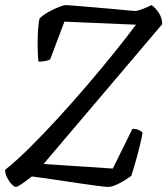

<svg xmlns="http://www.w3.org/2000/svg" viewBox="-30 -734 657 754"><path d="M32 0Q26 0 15.5 -11Q5 -22 -2.5 -37.5Q-10 -53 -10 -67Q33 -101 87.5 -155Q142 -209 201 -273.5Q260 -338 318 -406Q370 -467 418 -526.5Q466 -586 504 -637L223 -649L167 -501Q163 -498 150.5 -495Q138 -492 121 -492Q117 -533 118 -582Q119 -631 125 -661Q139 -675 160.5 -687Q182 -699 201.5 -706.5Q221 -714 228 -714Q235 -714 263.5 -711.5Q292 -709 330 -706Q368 -703 405 -699.5Q442 -696 468.5 -693.5Q495 -691 499 -691Q510 -691 531 -699Q552 -707 565 -714Q579 -705 593 -684.5Q607 -664 607 -639L141 -90L413 -72L490 -228Q506 -228 516 -223Q526 -218 530 -213Q526 -190 518 -157.5Q510 -125 501 -94Q492 -63 486 -44Q462 -26 436.5 -13Q411 0 395 0Q385 0 354 -4Q323 -8 282.5 -14Q242 -20 202 -26Q162 -32 132.5 -36Q103 -40 95 -41Q71 -22 54.5 -11Q38 0 32 0Z"/></svg>

Font: Texturina 72pt 72pt Regular
Style: Italic
Weight: 400
Italic angle: -11°
Designer: Guillermo Torres Carreño
Foundry: Omnibus-Type
Version: Version 1.002; ttfautohint (v1.8.3)